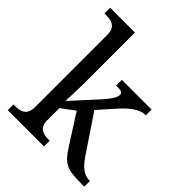

<svg xmlns="http://www.w3.org/2000/svg" viewBox="-211 -884 1008 1008"><g transform="rotate(45 293.0 -380.0)"><path d="M18 0H287V-42H284C240 -42 202 -50 202 -109V-199L276 -254L376 -97C432 -9 456 0 572 0H586V-42H583C538 -42 507 -71 472 -124L339 -322L409 -401C461 -460 504 -494 550 -494V-536H329V-494C362 -494 378 -491 378 -474C378 -455 366 -433 323 -385L198 -248C198 -248 202 -338 202 -374V-760H18V-718H26C70 -718 108 -709 108 -650V-114C108 -51 71 -42 26 -42H18Z"/></g></svg>

Font: Noto Serif Balinese
Style: Regular
Weight: 400
Designer: Monotype Design Team
Foundry: Monotype Imaging Inc.
Version: Version 2.005